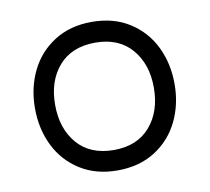

<svg xmlns="http://www.w3.org/2000/svg" viewBox="-63 -583 718 657"><g transform="rotate(-10 295.5 -254.0)"><path d="M466 -254Q466 -336 421 -388Q376 -440 295 -440Q213 -440 168 -388.5Q123 -337 123 -254Q123 -171 168 -119Q213 -67 295 -67Q376 -67 421 -119Q466 -171 466 -254ZM295 -512Q371 -512 426 -477Q481 -442 509.5 -383.5Q538 -325 538 -254Q538 -183 509.5 -124.5Q481 -66 426 -31Q371 4 295 4Q220 4 165 -31Q110 -66 81.5 -124.5Q53 -183 53 -254Q53 -325 81.5 -383.5Q110 -442 165 -477Q220 -512 295 -512Z"/></g></svg>

Font: SUIT
Style: Regular
Weight: 400
Designer: Sunn Youn; Korean Glyphs from Source Han Sans (Sandoll Communications; Soo-young Jang, Joo-yeon Kang)
Foundry: Sunn
Version: Version 1.140